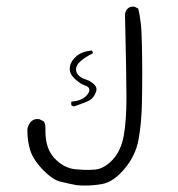

<svg xmlns="http://www.w3.org/2000/svg" viewBox="-20 -392 540 582"><path d="M63 4.4Q63 35.6 71.8 64Q81.5 94.2 113.3 126Q139.6 152.3 161.6 158.2Q187 164.6 212.9 169.4Q225.1 170.4 237.3 170.4Q264.2 170.4 288.6 166Q323.2 160.2 356.9 120.4Q390.6 80.6 399.7 32.5Q408.7 -15.6 410.2 -78.1Q412.1 -172.4 410.2 -254.4Q409.7 -278.8 408.7 -297.9Q406.7 -334 398.9 -366.2L387.7 -371.6Q385.7 -372.1 383.8 -372.1Q373.5 -372.1 366.7 -365.7Q360.4 -358.9 358.9 -349.1Q363.3 -160.6 363.3 -94.7Q363.3 -26.9 355 20Q346.7 64.9 321.8 91.8Q296.4 119.1 268.1 122.1Q257.3 123 250 123Q242.7 123 233.9 122.8Q225.1 122.6 208 121.1Q172.4 117.2 144 86.4Q117.7 57.6 117.7 5.4Q117.7 1.5 117.7 -2.4Q117.7 -3.9 117.7 -5.4Q117.7 -17.1 112.3 -24.4L99.1 -30.8Q96.7 -31.2 93 -31.2Q89.4 -31.2 84.2 -29.8Q79.1 -28.3 73.7 -23.4Q65.4 -13.2 63 -1Q63 2 63 4.4ZM261.7 -231Q261.7 -235.4 258.3 -238.8Q227.1 -236.3 210 -220.2Q191.4 -202.6 191.4 -183.1Q191.4 -167 207 -152.8Q225.1 -136.7 237.8 -132.8Q243.7 -131.3 247.3 -127.7Q251 -124 251 -119.1Q251 -111.3 240.7 -100.6Q226.6 -86.4 196.8 -84L195.8 -82Q195.8 -81.5 195.8 -80.6Q195.8 -79.6 195.8 -78.1Q195.8 -74.7 196.8 -72.3L203.6 -69.3Q243.7 -82.5 254.4 -89.8Q264.2 -97.2 269.5 -109.9Q272.5 -116.2 272.5 -120.4Q272.5 -124.5 271.2 -127.7Q270 -130.9 268.1 -132.8Q262.7 -139.2 258.3 -142.1Q250.5 -147.9 240.7 -150.9Q219.2 -157.2 212.4 -172.4Q210.4 -177.2 210.4 -182.1Q210.4 -194.3 223.9 -206.3Q237.3 -218.3 261.7 -230.5Q261.7 -231 261.7 -231Z"/></svg>

Font: Bakudai
Style: ExtraLight
Weight: 200
Version: Version 1.48